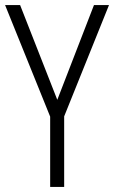

<svg xmlns="http://www.w3.org/2000/svg" viewBox="-20 -734 448 754"><path d="M205 -342 349 -714H408L232 -277V0H177V-276L0 -714H59Z"/></svg>

Font: Noto Sans Gurmukhi UI Condensed Light
Style: Regular
Weight: 300
Width: 3
Designer: Jelle Bosma - Monotype Design Team
Foundry: Monotype Imaging Inc.
Version: Version 2.004; ttfautohint (v1.8.4.7-5d5b)